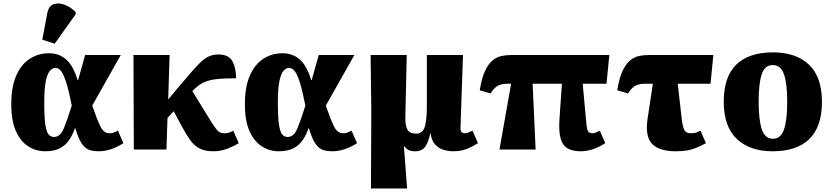

<svg xmlns="http://www.w3.org/2000/svg" viewBox="-20 -848 4724 1089"><path d="M236 10Q185 10 141.5 -17Q98 -44 71 -102.5Q44 -161 44 -257Q44 -355 72 -419Q100 -483 148.5 -514.5Q197 -546 258 -546Q314 -546 354.5 -511.5Q395 -477 420 -394H423L463 -536H665L503 -249Q531 -168 550 -130Q569 -92 600 -92Q614 -92 623.5 -95.5Q633 -99 649 -107L680 -36Q646 -14 610.5 -2Q575 10 541 10Q510 10 487 2.5Q464 -5 444.5 -32.5Q425 -60 407 -121H405Q393 -85 373 -55Q353 -25 320.5 -7.5Q288 10 236 10ZM286 -71Q322 -71 342 -120Q362 -169 387 -249Q371 -331 356.5 -377.5Q342 -424 327.5 -443.5Q313 -463 294 -463Q280 -463 265 -448.5Q250 -434 240.5 -391.5Q231 -349 231 -264Q231 -181 237.5 -139.5Q244 -98 256.5 -84.5Q269 -71 286 -71ZM290 -600 220 -623 248 -772Q256 -814 284 -824Q312 -834 347 -821Q382 -808 409 -779V-767Z M739 0 737 -536H942L934 -284L985 -345Q1033 -401 1065 -438.5Q1097 -476 1121 -498Q1145 -520 1167.5 -529.5Q1190 -539 1219 -539Q1277 -539 1298 -501Q1319 -463 1319 -404Q1247 -404 1203 -398.5Q1159 -393 1129.5 -377.5Q1100 -362 1071 -331L1182 -151Q1198 -126 1212 -109Q1226 -92 1254 -92Q1262 -92 1274.5 -94.5Q1287 -97 1303 -107L1334 -36Q1309 -20 1271 -5Q1233 10 1189 10Q1142 10 1111.5 -6Q1081 -22 1059 -53Q1037 -84 1013 -128L965 -217L930 -179L924 0Z M1561 10Q1510 10 1466.5 -17Q1423 -44 1396 -102.5Q1369 -161 1369 -257Q1369 -355 1397 -419Q1425 -483 1473.5 -514.5Q1522 -546 1583 -546Q1639 -546 1679.5 -511.5Q1720 -477 1745 -394H1748L1788 -536H1990L1828 -249Q1856 -168 1875 -130Q1894 -92 1925 -92Q1939 -92 1948.5 -95.5Q1958 -99 1974 -107L2005 -36Q1971 -14 1935.5 -2Q1900 10 1866 10Q1835 10 1812 2.5Q1789 -5 1769.5 -32.5Q1750 -60 1732 -121H1730Q1718 -85 1698 -55Q1678 -25 1645.5 -7.5Q1613 10 1561 10ZM1611 -71Q1647 -71 1667 -120Q1687 -169 1712 -249Q1696 -331 1681.5 -377.5Q1667 -424 1652.5 -443.5Q1638 -463 1619 -463Q1605 -463 1590 -448.5Q1575 -434 1565.5 -391.5Q1556 -349 1556 -264Q1556 -181 1562.5 -139.5Q1569 -98 1581.5 -84.5Q1594 -71 1611 -71Z M2084 221 2086 -225 2082 -536H2287L2279 -180Q2278 -134 2291.5 -112Q2305 -90 2339 -90Q2379 -90 2390 -131.5Q2401 -173 2401 -240V-536H2606L2592 -125Q2591 -105 2598.5 -98.5Q2606 -92 2616 -92Q2626 -92 2635.5 -96Q2645 -100 2660 -107L2691 -36Q2663 -18 2629.5 -4Q2596 10 2549 10Q2524 10 2496.5 2Q2469 -6 2448.5 -28Q2428 -50 2422 -92H2420Q2413 -50 2394.5 -20Q2376 10 2335 10Q2311 10 2297.5 3Q2284 -4 2273 -19H2271L2289 221Z M2813 0 2879 -373H2856Q2827 -373 2806 -363Q2785 -353 2762 -318L2701 -336Q2712 -405 2731 -445.5Q2750 -486 2774 -505.5Q2798 -525 2825 -530.5Q2852 -536 2879 -536H3436L3420 -373H3285L3306 -145Q3308 -119 3314.5 -105.5Q3321 -92 3340 -92Q3350 -92 3361 -97Q3372 -102 3382 -107L3413 -36Q3370 -9 3336.5 0.5Q3303 10 3275 10Q3199 10 3173 -32Q3147 -74 3153 -167L3167 -373H3001L3018 0Z M3542 -318 3481 -336Q3492 -405 3511 -445.5Q3530 -486 3554 -505.5Q3578 -525 3605 -530.5Q3632 -536 3659 -536H4026L4010 -373H3824L3846 -180Q3851 -133 3860.5 -112.5Q3870 -92 3899 -92Q3916 -92 3928 -96Q3940 -100 3953 -107L3984 -36Q3962 -23 3921 -6.5Q3880 10 3813 10Q3720 10 3679 -31.5Q3638 -73 3653 -175L3683 -373H3636Q3607 -373 3586 -363Q3565 -353 3542 -318Z M4362 10Q4233 10 4159 -60Q4085 -130 4085 -271Q4085 -412 4156 -481.5Q4227 -551 4365 -551Q4494 -551 4568 -481.5Q4642 -412 4642 -271Q4642 -130 4571 -60Q4500 10 4362 10ZM4364 -61Q4409 -61 4427 -114.5Q4445 -168 4445 -271Q4445 -375 4426.5 -427Q4408 -479 4363 -479Q4318 -479 4300.5 -427Q4283 -375 4283 -271Q4283 -168 4301 -114.5Q4319 -61 4364 -61Z"/></svg>

Font: Noto Serif Black
Style: Regular
Weight: 900
Designer: Monotype Design Team
Foundry: Monotype Imaging Inc.
Version: Version 2.014; ttfautohint (v1.8.4.7-5d5b)